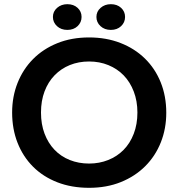

<svg xmlns="http://www.w3.org/2000/svg" viewBox="-20 -889 853 918"><path d="M406 -107Q455 -107 497.5 -124Q540 -141 571 -172.5Q602 -204 619.5 -249.5Q637 -295 637 -351Q637 -406 619.5 -451.5Q602 -497 571.5 -528.5Q541 -560 498.5 -577.5Q456 -595 406 -595Q356 -595 314 -578Q272 -561 241 -529Q210 -497 193 -452Q176 -407 176 -351Q176 -295 193 -250Q210 -205 240.5 -173Q271 -141 313.5 -124Q356 -107 406 -107ZM406 9Q322 9 254 -17.5Q186 -44 138 -92Q90 -140 64 -206Q38 -272 38 -351Q38 -427 64 -492.5Q90 -558 138 -606.5Q186 -655 254 -682.5Q322 -710 406 -710Q488 -710 556 -683.5Q624 -657 673 -609Q722 -561 748.5 -495Q775 -429 775 -350Q775 -274 749 -208.5Q723 -143 674.5 -94.5Q626 -46 558 -18.5Q490 9 406 9ZM302 -746Q272 -746 252.5 -764Q233 -782 233 -808Q233 -834 253 -851.5Q273 -869 302 -869Q332 -869 351 -851.5Q370 -834 370 -808Q370 -782 351 -764Q332 -746 302 -746ZM510 -746Q480 -746 460.5 -764Q441 -782 441 -808Q441 -834 461 -851.5Q481 -869 510 -869Q540 -869 559 -851.5Q578 -834 578 -808Q578 -782 559 -764Q540 -746 510 -746Z"/></svg>

Font: Tilda Sans Bold
Style: Regular
Weight: 700
Designer: ParaType Ltd
Foundry: ParaType Ltd
Version: Version 1.009